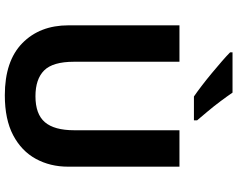

<svg xmlns="http://www.w3.org/2000/svg" viewBox="-114 -860 984 796"><g transform="rotate(90 378.0 -462.0)"><path d="M671 -252Q671 -178 638.5 -118.5Q606 -59 540.5 -24.5Q475 10 375 10Q233 10 159 -62.5Q85 -135 85 -254V-714H236V-277Q236 -189 272 -153Q308 -117 379 -117Q453 -117 486.5 -156Q520 -195 520 -278V-714H671ZM364 -934Q379 -912 399.5 -884.5Q420 -857 441.5 -831.5Q463 -806 479 -787V-774H380Q361 -787 335.5 -806.5Q310 -826 283.5 -848Q257 -870 234 -890Q211 -910 197 -924V-934Z"/></g></svg>

Font: Noto Sans Bamum
Style: Regular
Weight: 400
Designer: Monotype Design Team
Foundry: Monotype Imaging Inc.
Version: Version 2.001